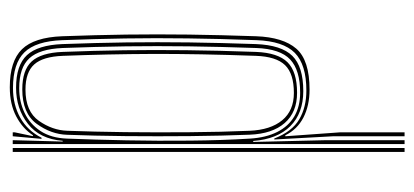

<svg xmlns="http://www.w3.org/2000/svg" viewBox="-247 -593 846 392"><g transform="rotate(90 176.0 -397.0)"><path d="M290.2 0H282.2V-800H290.2ZM274.2 0H266.2L269 -102H267.5Q263.8 -55.2 232.8 -31Q201.8 -6.8 159.2 -6.8Q113.2 -6.8 92.6 -29Q72 -51.2 70 -101.5Q67.5 -169 66.6 -232.1Q65.8 -295.2 66.6 -359.9Q67.5 -424.5 70 -496.5Q72 -548.5 94.1 -570.9Q116.2 -593.2 166 -593.2Q211 -593.2 237.5 -566.8Q264 -540.2 267.8 -491H269.8L266.2 -639.5V-800H274.2ZM160.2 -13.2Q187.2 -13.2 210.1 -24Q233 -34.8 247.4 -56.5Q261.8 -78.2 263 -111Q265.2 -167.2 266.5 -232.1Q267.8 -297 267.1 -362.1Q266.5 -427.2 263 -484Q261 -517 249.5 -539.9Q238 -562.8 217.8 -574.8Q197.5 -586.8 169.2 -586.8Q123.2 -586.8 101.5 -566.5Q79.8 -546.2 78 -497Q75.5 -423.8 74.6 -359Q73.8 -294.2 74.6 -231.6Q75.5 -169 78 -102Q80 -54.5 99 -33.9Q118 -13.2 160.2 -13.2ZM162.5 -19.5Q123.2 -19.5 105.5 -38.6Q87.8 -57.8 86 -101.5Q83.5 -166 82.6 -227.4Q81.8 -288.8 82.5 -354.4Q83.2 -420 86 -496.8Q87.8 -541.5 107.1 -561Q126.5 -580.5 169.5 -580.5Q209.2 -580.5 231.2 -555.2Q253.2 -530 255 -483.8Q257.2 -428.2 257.9 -362.1Q258.5 -296 257.9 -230.6Q257.2 -165.2 255.2 -111.2Q254.2 -78.2 232.8 -48.9Q211.2 -19.5 162.5 -19.5ZM163 -26Q207.5 -26 226.8 -53.5Q246 -81 247 -111.5Q249 -165.2 249.8 -229.6Q250.5 -294 250 -359.8Q249.5 -425.5 247 -483.5Q245.2 -526.5 225.5 -550.2Q205.8 -574 169.8 -574Q130.5 -574 113 -556Q95.5 -538 94 -496.5Q89.8 -378 90.1 -285.4Q90.5 -192.8 94 -102.5Q95.5 -61.8 111.5 -43.9Q127.5 -26 163 -26ZM158.2 6Q104.8 6 80.5 -18.9Q56.2 -43.8 54 -101Q51.5 -168.8 50.6 -231.8Q49.8 -294.8 50.6 -359.5Q51.5 -424.2 54 -496.8Q56 -552 79.4 -579Q102.8 -606 163 -606Q195.5 -606 219.9 -593.5Q244.2 -581 256.2 -556.5H258.2L250.2 -668V-800H258.2V-654.5L264.8 -534H262.8Q248.5 -570.5 223.6 -585Q198.8 -599.5 165 -599.5Q111.8 -599.5 87.9 -575.9Q64 -552.2 62 -497.8Q59.2 -422.8 58.4 -357.4Q57.5 -292 58.5 -229.6Q59.5 -167.2 62 -101.2Q64 -47.2 86.8 -23.9Q109.5 -0.5 159.8 -0.5Q194 -0.5 220.4 -15.4Q246.8 -30.2 261.2 -58.8H263.5L258.2 0H250.2V-4.2L258 -41.2H256Q242.8 -20.5 217.8 -7.2Q192.8 6 158.2 6Z"/></g></svg>

Font: Big Shoulders Inline Text SC Thin
Style: Regular
Weight: 100
Designer: Patric King
Foundry: XO Type Co
Version: Version 2.002